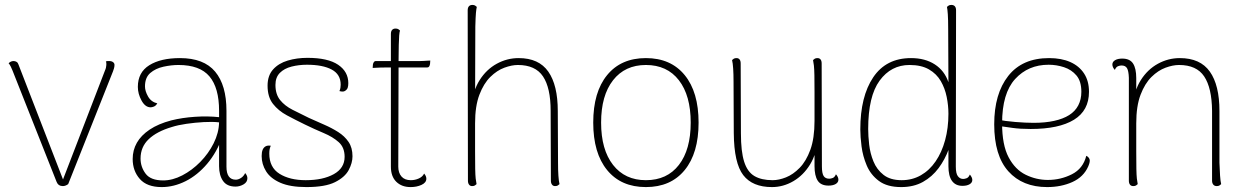

<svg xmlns="http://www.w3.org/2000/svg" viewBox="-20 -748 5065 780"><path d="M235 8Q226 8 219.5 3.5Q213 -1 210 -9L31 -461Q29 -467 24 -477Q19 -487 15 -491Q20 -496 25 -498Q30 -500 35 -500Q42 -500 47.5 -496.5Q53 -493 55 -486L241 -6H231L407 -463Q409 -467 410.5 -473.5Q412 -480 412 -484Q412 -487 412 -491Q412 -495 410 -498Q414 -500 417 -500Q420 -500 424 -500Q434 -500 440 -495Q446 -490 445 -482Q445 -477 443 -470Q441 -463 439 -458L257 0Q246 8 235 8Z M937 10Q902 10 886 -13Q870 -36 870 -73V-206L884 -194Q861 -129 821.5 -82.5Q782 -36 734 -12Q686 12 637 12Q577 12 548 -21Q519 -54 519 -102Q519 -138 536 -168Q553 -198 588 -221.5Q623 -245 676 -259Q720 -270 772 -273.5Q824 -277 870 -272V-298Q870 -391 831 -437.5Q792 -484 705 -484Q676 -484 644 -477Q612 -470 590.5 -451.5Q569 -433 569 -397Q569 -378 581.5 -356Q594 -334 619 -328Q613 -318 605 -315Q597 -312 592 -312Q570 -312 555 -339.5Q540 -367 540 -395Q540 -454 586.5 -483Q633 -512 711 -512Q808 -512 854 -457Q900 -402 900 -298V-71Q900 -18 938 -18Q948 -18 959 -25Q970 -32 976 -45Q981 -39 983 -34Q985 -29 985 -24Q985 -8 969.5 1Q954 10 937 10ZM643 -15Q681 -15 720.5 -35.5Q760 -56 793.5 -90Q827 -124 848 -166Q869 -208 870 -251Q843 -254 807.5 -252Q772 -250 737.5 -245Q703 -240 678 -232Q617 -214 584 -182.5Q551 -151 551 -104Q551 -70 571.5 -42.5Q592 -15 643 -15Z M1225 12Q1159 12 1119 -5.5Q1079 -23 1061 -52Q1043 -81 1043 -114Q1043 -130 1047 -139.5Q1051 -149 1059 -153.5Q1067 -158 1080 -156Q1077 -149 1075.5 -142Q1074 -135 1074 -124Q1074 -68 1115.5 -42Q1157 -16 1222 -16Q1292 -16 1336 -40.5Q1380 -65 1380 -111Q1380 -149 1356 -170.5Q1332 -192 1295 -207.5Q1258 -223 1219 -242Q1180 -261 1145.5 -279.5Q1111 -298 1089 -326Q1067 -354 1067 -400Q1067 -441 1089.5 -466Q1112 -491 1149 -502Q1186 -513 1229 -513Q1312 -513 1353.5 -485Q1395 -457 1395 -410Q1395 -399 1392.5 -391.5Q1390 -384 1382 -379Q1378 -376 1372 -376Q1366 -376 1359 -378Q1362 -385 1363 -391.5Q1364 -398 1364 -404Q1364 -446 1327.5 -465.5Q1291 -485 1227 -485Q1194 -485 1164.5 -477.5Q1135 -470 1117 -452Q1099 -434 1099 -403Q1099 -365 1118 -341.5Q1137 -318 1168.5 -302Q1200 -286 1235 -269Q1266 -255 1297 -241.5Q1328 -228 1354 -211.5Q1380 -195 1396 -171.5Q1412 -148 1412 -113Q1412 -86 1396.5 -57Q1381 -28 1341 -8Q1301 12 1225 12Z M1648 12Q1612 12 1590 -9.5Q1568 -31 1568 -71V-610Q1568 -621 1573 -626.5Q1578 -632 1587 -632Q1594 -632 1598 -629.5Q1602 -627 1605 -624Q1601 -613 1600 -565.5Q1599 -518 1599 -428L1598 -71Q1598 -46 1611 -31Q1624 -16 1649 -16Q1666 -16 1681.5 -23Q1697 -30 1703 -43Q1708 -37 1710 -32Q1712 -27 1712 -22Q1712 -6 1692.5 3Q1673 12 1648 12ZM1494 -472 1495 -486Q1496 -492 1499 -496Q1502 -500 1506 -500H1676Q1680 -500 1687 -500Q1694 -500 1702 -500.5Q1710 -501 1717 -501.5Q1724 -502 1728 -502L1727 -488Q1726 -482 1723.5 -478Q1721 -474 1716 -474H1554Q1544 -474 1524 -473.5Q1504 -473 1494 -472Z M1898 8Q1890 8 1885.5 2Q1881 -4 1881 -14L1880 -706Q1880 -717 1885 -722.5Q1890 -728 1899 -728Q1906 -728 1910 -725.5Q1914 -723 1917 -720Q1915 -712 1913.5 -695.5Q1912 -679 1911 -640L1910 -327L1897 -319Q1901 -379 1928.5 -422.5Q1956 -466 1998 -489Q2040 -512 2087 -512Q2169 -512 2207.5 -457Q2246 -402 2246 -297L2247 -87Q2247 -57 2248.5 -34.5Q2250 -12 2253 0Q2250 3 2246 5.5Q2242 8 2235 8Q2227 8 2222.5 2Q2218 -4 2218 -14L2217 -298Q2217 -391 2186 -437.5Q2155 -484 2084 -484Q2059 -484 2029 -473Q1999 -462 1972 -435.5Q1945 -409 1927.5 -363Q1910 -317 1910 -247Q1910 -177 1910 -132.5Q1910 -88 1910.5 -62Q1911 -36 1912.5 -22.5Q1914 -9 1916 0Q1913 3 1909 5.5Q1905 8 1898 8Z M2604 12Q2503 12 2446.5 -57Q2390 -126 2390 -250Q2390 -374 2446.5 -443Q2503 -512 2604 -512Q2705 -512 2761.5 -443Q2818 -374 2818 -250Q2818 -126 2761.5 -57Q2705 12 2604 12ZM2604 -16Q2690 -16 2738 -78Q2786 -140 2786 -250Q2786 -360 2738 -422Q2690 -484 2604 -484Q2519 -484 2470.5 -422Q2422 -360 2422 -250Q2422 -140 2470.5 -78Q2519 -16 2604 -16Z M3301 -512Q3309 -512 3313.5 -506.5Q3318 -501 3318 -490L3319 -72Q3319 -44 3326 -33Q3333 -22 3349 -22Q3355 -22 3363 -25Q3371 -28 3376 -40Q3386 -29 3386 -18Q3386 -7 3375 -0.5Q3364 6 3346 6Q3315 6 3302 -14Q3289 -34 3289 -73V-177L3302 -185Q3298 -124 3271 -80Q3244 -36 3203 -12Q3162 12 3116 12Q3037 12 2999.5 -36.5Q2962 -85 2961 -207L2960 -417Q2960 -447 2958.5 -469.5Q2957 -492 2954 -504Q2957 -507 2961 -509.5Q2965 -512 2972 -512Q2980 -512 2984.5 -506.5Q2989 -501 2989 -490L2990 -206Q2990 -133 3003 -91.5Q3016 -50 3044.5 -33Q3073 -16 3119 -16Q3144 -16 3173 -27.5Q3202 -39 3228.5 -66Q3255 -93 3272 -139.5Q3289 -186 3289 -257Q3289 -328 3289 -372Q3289 -416 3288.5 -442Q3288 -468 3286.5 -481.5Q3285 -495 3283 -504Q3286 -507 3290 -509.5Q3294 -512 3301 -512Z M3641 12Q3584 12 3550.5 -13Q3517 -38 3501 -76Q3485 -114 3480 -153.5Q3475 -193 3475 -222Q3475 -356 3527.5 -434Q3580 -512 3681 -512Q3738 -512 3777.5 -486.5Q3817 -461 3833 -414L3832 -628Q3832 -669 3830.5 -690Q3829 -711 3827 -720Q3830 -723 3834 -725.5Q3838 -728 3845 -728Q3854 -728 3859 -722.5Q3864 -717 3864 -706L3863 -71Q3863 -43 3871.5 -32Q3880 -21 3893 -21Q3899 -21 3907 -24Q3915 -27 3920 -39Q3925 -33 3927.5 -27.5Q3930 -22 3930 -17Q3930 -6 3919 0.5Q3908 7 3890 7Q3862 7 3847.5 -13Q3833 -33 3833 -73V-200L3856 -229Q3850 -185 3834.5 -142.5Q3819 -100 3793 -65Q3767 -30 3729.5 -9Q3692 12 3641 12ZM3643 -16Q3686 -16 3721 -36Q3756 -56 3781 -92.5Q3806 -129 3819.5 -178.5Q3833 -228 3833 -286Q3833 -319 3826 -354Q3819 -389 3802 -418.5Q3785 -448 3754 -466Q3723 -484 3675 -484Q3600 -484 3553.5 -420.5Q3507 -357 3507 -224Q3507 -196 3511 -160.5Q3515 -125 3528.5 -92Q3542 -59 3569.5 -37.5Q3597 -16 3643 -16Z M4234 12Q4134 12 4076.5 -52Q4019 -116 4019 -243Q4019 -367 4076 -439.5Q4133 -512 4242 -512Q4292 -512 4328 -496Q4364 -480 4384 -449.5Q4404 -419 4404 -375Q4404 -299 4343 -261.5Q4282 -224 4167 -224Q4124 -224 4092.5 -228.5Q4061 -233 4033 -237V-262Q4062 -256 4104.5 -252.5Q4147 -249 4179 -249Q4226 -249 4262.5 -257Q4299 -265 4323.5 -280.5Q4348 -296 4360.5 -320Q4373 -344 4373 -375Q4373 -418 4353 -441.5Q4333 -465 4302.5 -475Q4272 -485 4240 -485Q4157 -485 4104 -427Q4051 -369 4051 -247Q4051 -159 4077.5 -109Q4104 -59 4147 -38Q4190 -17 4237 -17Q4289 -17 4334.5 -40Q4380 -63 4393 -115Q4402 -111 4406 -102Q4410 -93 4401 -72Q4382 -29 4336.5 -8.5Q4291 12 4234 12Z M4584 8Q4575 8 4570.5 2Q4566 -4 4566 -14V-432Q4565 -460 4558.5 -471Q4552 -482 4536 -482Q4530 -482 4522 -479Q4514 -476 4509 -464Q4499 -475 4499 -486Q4499 -497 4510 -503.5Q4521 -510 4539 -510Q4570 -510 4583 -490Q4596 -470 4596 -431V-327L4583 -319Q4587 -379 4614.5 -422.5Q4642 -466 4684 -489Q4726 -512 4773 -512Q4856 -512 4895 -457Q4934 -402 4934 -297V-87Q4935 -57 4936.5 -34.5Q4938 -12 4941 0Q4938 3 4934 5.5Q4930 8 4923 8Q4914 8 4909 2Q4904 -4 4904 -14V-298Q4903 -391 4872 -437.5Q4841 -484 4770 -484Q4745 -484 4715 -473Q4685 -462 4658 -435.5Q4631 -409 4613.5 -363Q4596 -317 4596 -247Q4596 -177 4596 -132.5Q4596 -88 4596.5 -62Q4597 -36 4598.5 -22.5Q4600 -9 4602 0Q4599 3 4595 5.5Q4591 8 4584 8Z"/></svg>

Font: Arima Thin
Style: Regular
Weight: 100
Designer: Joana Correia and Natanael Gama
Foundry: NDISCOVER
Version: Version 1.101;gftools[0.9.23]